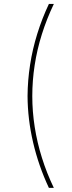

<svg xmlns="http://www.w3.org/2000/svg" viewBox="-20 -792 355 949"><path d="M116.2 -317.4Q116.7 -394.5 128.7 -471.7Q140.6 -548.8 164.1 -624.5Q187.5 -700.2 221.7 -772.5H246.1Q210.9 -698.7 187 -622.8Q163.1 -546.9 151.4 -470.2Q139.6 -393.6 139.6 -317.4Q139.6 -240.7 151.6 -164.1Q163.6 -87.4 187.3 -12Q210.9 63.5 246.1 136.7H221.7Q170.4 27.3 143.6 -88.1Q116.7 -203.6 116.2 -317.4Z"/></svg>

Font: Inter Tight Thin
Style: Regular
Weight: 250
Designer: Rasmus Andersson
Foundry: rsms
Version: Version 3.004